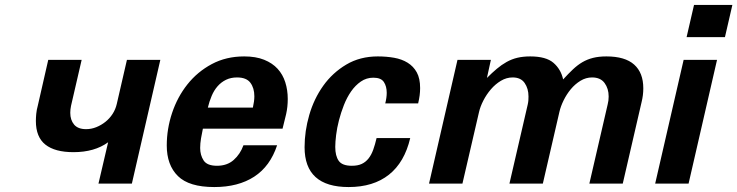

<svg xmlns="http://www.w3.org/2000/svg" viewBox="-20 -742 2980 776"><path d="M175 -500H310L267 -314Q264 -299 264 -286Q264 -257 279.5 -238.5Q295 -220 328 -220Q349 -220 369 -228Q389 -236 406 -249.5Q423 -263 435 -281.5Q447 -300 452 -322L493 -500H628L513 0H378L417 -167Q362 -127 277 -127Q202 -127 163.5 -157.5Q125 -188 125 -253Q125 -266 126.5 -282Q128 -298 133 -316Z M654 -154Q654 -221 675.5 -285.5Q697 -350 737.5 -401Q778 -452 836 -483Q894 -514 967 -514Q1014 -514 1047.5 -500.5Q1081 -487 1102 -464Q1123 -441 1133 -409.5Q1143 -378 1143 -342Q1143 -310 1136.5 -281Q1130 -252 1122 -222H800Q796 -204 792.5 -183Q789 -162 789 -144Q789 -115 803 -93.5Q817 -72 857 -72Q898 -72 924.5 -95.5Q951 -119 964 -155H1100Q1072 -70 1007.5 -28Q943 14 846 14Q744 14 699 -30.5Q654 -75 654 -154ZM1002 -307Q1008 -333 1008 -353Q1008 -386 992 -407.5Q976 -429 938 -429Q913 -429 893.5 -419.5Q874 -410 859.5 -393.5Q845 -377 835.5 -354.5Q826 -332 820 -307Z M1211 -147Q1211 -212 1230 -277.5Q1249 -343 1286.5 -395.5Q1324 -448 1379.5 -481Q1435 -514 1507 -514Q1542 -514 1573 -508.5Q1604 -503 1627.5 -488.5Q1651 -474 1664.5 -449.5Q1678 -425 1678 -386Q1678 -371 1676 -356Q1674 -341 1670 -324H1537Q1543 -347 1543 -367Q1543 -393 1531.5 -410.5Q1520 -428 1489 -428Q1461 -428 1438.5 -412.5Q1416 -397 1399 -372.5Q1382 -348 1370 -317.5Q1358 -287 1350 -256Q1342 -225 1338.5 -196.5Q1335 -168 1335 -148Q1335 -112 1349 -92Q1363 -72 1402 -72Q1426 -72 1442 -79.5Q1458 -87 1469.5 -101.5Q1481 -116 1488.5 -137Q1496 -158 1502 -184H1638Q1615 -86 1552 -36Q1489 14 1389 14Q1211 14 1211 -147Z M1829 -500H1964L1948 -427Q1969 -448 1988 -464Q2007 -480 2027.5 -491.5Q2048 -503 2071 -508.5Q2094 -514 2123 -514Q2187 -514 2217 -488Q2247 -462 2256 -421Q2277 -444 2295.5 -461.5Q2314 -479 2333.5 -490.5Q2353 -502 2376.5 -508Q2400 -514 2431 -514Q2506 -514 2543 -481Q2580 -448 2580 -385Q2580 -357 2573 -329L2497 0H2362L2436 -320Q2440 -335 2440 -352Q2440 -384 2423.5 -406.5Q2407 -429 2373 -429Q2348 -429 2326 -415.5Q2304 -402 2287 -381.5Q2270 -361 2258 -336.5Q2246 -312 2241 -290L2174 0H2039L2113 -320Q2115 -329 2115.5 -336.5Q2116 -344 2116 -352Q2116 -384 2100.5 -406.5Q2085 -429 2052 -429Q2027 -429 2004.5 -415.5Q1982 -402 1964 -381Q1946 -360 1933.5 -335.5Q1921 -311 1916 -289L1849 0H1714Z M2755 -592 2785 -722H2940L2910 -592ZM2628 0 2743 -500H2878L2763 0Z"/></svg>

Font: Perun
Style: Bold Italic
Weight: 700
Italic angle: -12°
Foundry: Copyright (c) Stefan Peev, Context Ltd, 2016
Version: Version 1.027